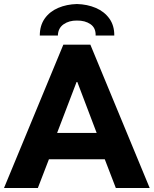

<svg xmlns="http://www.w3.org/2000/svg" viewBox="-25 -944 771 964"><path d="M293 -719.7H428.7L726.6 0H556.6L501 -144.5H220.7L165 0H-4.9ZM548.8 -765.6H455.1Q456.5 -803.7 429.4 -822.5Q402.3 -841.3 361.3 -840.8Q321.8 -841.3 294.2 -822Q266.6 -802.7 265.6 -765.6H174.8Q174.8 -815.9 199.7 -851.1Q224.6 -886.2 267.1 -904.3Q309.6 -922.4 361.3 -923.8Q413.1 -922.4 455.8 -904.3Q498.5 -886.2 523.9 -851.1Q549.3 -815.9 548.8 -765.6ZM460.4 -276.4 363.3 -532.2H359.4L261.7 -276.4Z"/></svg>

Font: Reddit Sans Fudge ExtraBold
Style: Regular
Weight: 800
Designer: Stephen Hutchings
Foundry: Reddit
Version: Version 1.011